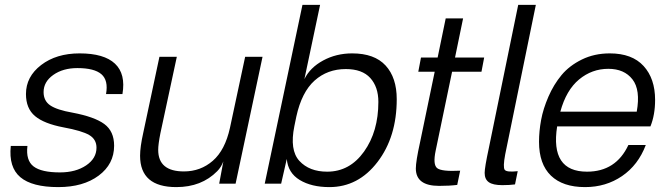

<svg xmlns="http://www.w3.org/2000/svg" viewBox="-20 -750 2729 784"><path d="M305 -532Q405 -532 449.5 -490Q494 -448 480 -366H413Q423 -422 394 -447Q365 -472 296 -472Q237 -472 197.5 -444Q158 -416 158 -374Q158 -338 185.5 -319.5Q213 -301 276 -290Q366 -273 406 -243.5Q446 -214 446 -155Q446 -80 383 -33Q320 14 218 14Q111 14 63 -26.5Q15 -67 24 -154H92Q85 -95 117 -70.5Q149 -46 225 -46Q289 -46 331.5 -74.5Q374 -103 374 -147Q374 -181 344.5 -198.5Q315 -216 239 -230Q160 -245 123 -276Q86 -307 86 -366Q86 -437 148 -484.5Q210 -532 305 -532Z M700 14Q552 14 552 -114Q552 -150 565 -208L631 -518H702L635 -206Q626 -161 626 -138Q626 -50 731 -50Q799 -50 849 -93.5Q899 -137 919 -228L981 -518H1052L942 0H875L892 -91Q883 -67 867 -51Q803 14 700 14Z M1287 -730 1223 -427Q1246 -474 1299.5 -503Q1353 -532 1418 -532Q1509 -532 1554.5 -482.5Q1600 -433 1600 -345Q1600 -191 1521.5 -88.5Q1443 14 1325 14Q1252 14 1204 -15Q1156 -44 1151 -101L1128 0H1061L1215 -730ZM1182 -235Q1162 -137 1202.5 -93Q1243 -49 1316 -49Q1408 -49 1466.5 -131Q1525 -213 1525 -334Q1525 -395 1492 -431.5Q1459 -468 1392 -468Q1317 -468 1264.5 -421Q1212 -374 1190 -274Z M1759 -135Q1747 -78 1765 -63.5Q1783 -49 1859 -53L1847 5Q1816 9 1773 9Q1678 9 1678 -62Q1678 -91 1695 -168L1755 -457H1688L1699 -515H1767L1800 -675H1871L1838 -515H1957L1946 -457H1826Z M2043 -120Q2033 -67 2041 -56.5Q2049 -46 2094 -51L2083 3Q2061 6 2031 6Q1993 6 1976 -6Q1959 -18 1959 -44Q1959 -66 1976 -145L2096 -730H2168Z M2470 -532Q2561 -532 2608 -480.5Q2655 -429 2655 -342Q2655 -281 2636 -234H2255Q2226 -49 2377 -49Q2495 -49 2546 -158H2617Q2586 -76 2520 -31Q2454 14 2369 14Q2278 14 2229.5 -33Q2181 -80 2181 -171Q2181 -214 2189.5 -260Q2198 -306 2219.5 -355.5Q2241 -405 2273 -443.5Q2305 -482 2356 -507Q2407 -532 2470 -532ZM2268 -294H2580Q2596 -383 2562.5 -426Q2529 -469 2464 -469Q2397 -469 2344.5 -425.5Q2292 -382 2268 -294Z"/></svg>

Font: Nacelle Light
Style: Italic
Weight: 300
Italic angle: -12°
Designer: Sora Sagano
Foundry: Sora Sagano
Version: Version 1.000;FEAKit 1.0